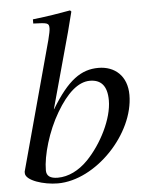

<svg xmlns="http://www.w3.org/2000/svg" viewBox="-51 -725 602 778"><g transform="rotate(-5 250.0 -336.0)"><path d="M163 -290 247 -596 268 -678 263 -683C213 -674 177 -668 110 -660V-643C169 -641 174 -640 174 -618C174 -609 171 -595 165 -571L23 -48V-42C23 -12 96 11 153 11C308 11 473 -163 473 -321C473 -398 424 -441 357 -441C287 -441 232 -403 164 -290ZM388 -306C388 -232 338 -133 278 -71C241 -33 198 -12 155 -12C124 -12 109 -23 109 -46C109 -106 137 -203 181 -277C224 -350 270 -392 318 -392C362 -392 388 -367 388 -306Z"/></g></svg>

Font: STIXGeneral
Style: Italic
Weight: 400
Italic angle: -16.33°
Designer: MicroPress Inc., with final additions and corrections provided by Coen Hoffman, Elsevier (retired)
Version: Version 1.1.0